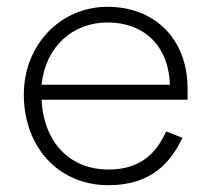

<svg xmlns="http://www.w3.org/2000/svg" viewBox="-20 -530 621 564"><path d="M50 -252C50 -102 148 14 299 14C428 14 483 -57 516 -125L468 -144C440 -81 393 -32 299 -32C186 -32 109 -110 102 -237H531V-269C531 -420 430 -510 296 -510C157 -510 50 -398 50 -252ZM102 -281C114 -394 194 -464 296 -464C399 -464 475 -400 479 -281Z"/></svg>

Font: Space Text Light
Style: Regular
Weight: 300
Designer: Florian Karsten (Space Text), Colophon Foundry (Space Mono)
Foundry: Florian Karsten
Version: Version 1.003;PS 001.003;hotconv 1.0.88;makeotf.lib2.5.64775